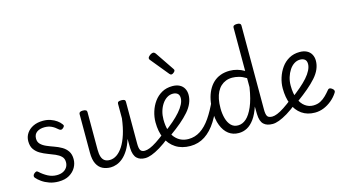

<svg xmlns="http://www.w3.org/2000/svg" viewBox="-95 -1258 2965 1645"><g transform="rotate(-15 1387.5 -435.5)"><path d="M252 19Q208 19 171 6Q134 -7 106.5 -26.5Q79 -46 63 -65Q56 -73 57 -83Q58 -93 69 -103Q80 -112 88 -113.5Q96 -115 105 -106Q136 -77 173 -57.5Q210 -38 251 -38Q282 -38 305 -48.5Q328 -59 341.5 -79Q355 -99 355 -126Q355 -158 335.5 -177Q316 -196 286 -209Q256 -222 222 -234.5Q188 -247 158 -264.5Q128 -282 108.5 -309.5Q89 -337 89 -382Q89 -421 110 -452Q131 -483 168 -501Q205 -519 256 -519Q292 -519 322 -508.5Q352 -498 374.5 -482Q397 -466 410 -448Q419 -438 417.5 -430Q416 -422 405 -413Q395 -404 386 -404.5Q377 -405 368 -413Q342 -437 315 -449.5Q288 -462 254 -462Q212 -462 185.5 -443Q159 -424 159 -386Q159 -356 178 -337Q197 -318 227 -305Q257 -292 291.5 -280Q326 -268 356.5 -250.5Q387 -233 406 -205Q425 -177 425 -134Q425 -95 405.5 -60.5Q386 -26 348 -3.5Q310 19 252 19Z M715 17Q675 17 643 1Q611 -15 592.5 -52Q574 -89 574 -150V-493Q574 -504 582.5 -509.5Q591 -515 608 -515Q626 -515 635 -509.5Q644 -504 644 -493V-159Q644 -121 652 -96Q660 -71 677.5 -58.5Q695 -46 723 -46Q756 -46 786 -66.5Q816 -87 841.5 -126.5Q867 -166 886 -225.5Q905 -285 915 -364V-493Q915 -505 923.5 -510Q932 -515 950 -515Q968 -515 976.5 -510Q985 -505 985 -493V-121Q985 -79 995.5 -62Q1006 -45 1033 -45Q1045 -45 1050.5 -35.5Q1056 -26 1055 -14Q1054 -2 1045.5 7.5Q1037 17 1020 17Q998 17 980 11Q962 5 948 -8Q934 -21 926 -44Q918 -67 917 -100L916 -182Q899 -126 875 -87.5Q851 -49 824 -26Q797 -3 768.5 7Q740 17 715 17Z M1022 17Q1009 17 1003 7.5Q997 -2 998 -14Q999 -26 1008 -35.5Q1017 -45 1034 -45Q1053 -45 1079.5 -55.5Q1106 -66 1142 -89.5Q1178 -113 1226 -151Q1235 -159 1244.5 -155.5Q1254 -152 1259.5 -143Q1265 -134 1264.5 -123Q1264 -112 1254 -104Q1199 -59 1155.5 -33Q1112 -7 1079 5Q1046 17 1022 17Z M1239 -154Q1286 -188 1324 -221Q1362 -254 1389.5 -285.5Q1417 -317 1432 -346.5Q1447 -376 1447 -402Q1447 -430 1431 -442.5Q1415 -455 1390 -455Q1362 -455 1337.5 -439.5Q1313 -424 1294.5 -396.5Q1276 -369 1266 -334.5Q1256 -300 1256 -262Q1256 -207 1268.5 -165.5Q1281 -124 1304 -97.5Q1327 -71 1356.5 -58Q1386 -45 1422 -45Q1434 -45 1440.5 -35.5Q1447 -26 1447 -14Q1447 -2 1441 7.5Q1435 17 1422 17Q1346 17 1292.5 -17.5Q1239 -52 1211.5 -113Q1184 -174 1184 -256Q1184 -303 1198.5 -350Q1213 -397 1240.5 -435Q1268 -473 1308.5 -496Q1349 -519 1403 -519Q1440 -519 1466 -505.5Q1492 -492 1505.5 -467.5Q1519 -443 1519 -411Q1519 -374 1503.5 -337.5Q1488 -301 1457 -265.5Q1426 -230 1382.5 -193Q1339 -156 1284 -117Z M1422 17Q1410 17 1404 7.5Q1398 -2 1398 -14Q1398 -26 1404 -35.5Q1410 -45 1422 -45Q1479 -45 1527.5 -76.5Q1576 -108 1618 -169Q1660 -230 1699 -317Q1703 -325 1713 -324.5Q1723 -324 1731 -317.5Q1739 -311 1736 -299Q1700 -202 1655 -130.5Q1610 -59 1552 -21Q1494 17 1422 17Z M1423 -617Q1419 -617 1415 -619Q1411 -621 1406 -627L1280 -781Q1274 -788 1272 -791.5Q1270 -795 1270 -801Q1270 -808 1278.5 -817Q1287 -826 1298 -832Q1309 -838 1318 -838Q1329 -838 1338 -826L1451 -659Q1455 -654 1455.5 -651Q1456 -648 1456 -645Q1456 -637 1444 -627Q1432 -617 1423 -617Z M1851 17Q1799 17 1761.5 -11.5Q1724 -40 1702.5 -94.5Q1681 -149 1681 -226Q1681 -278 1690.5 -323Q1700 -368 1719 -404.5Q1738 -441 1765.5 -466.5Q1793 -492 1829.5 -505.5Q1866 -519 1911 -519Q1944 -519 1976.5 -510Q2009 -501 2040 -483V-868Q2040 -879 2049 -884.5Q2058 -890 2076 -890Q2093 -890 2101.5 -884.5Q2110 -879 2110 -868V-121Q2110 -80 2120.5 -62.5Q2131 -45 2164 -45Q2172 -45 2176.5 -35.5Q2181 -26 2180 -14Q2179 -2 2171.5 7.5Q2164 17 2151 17Q2126 17 2106.5 11Q2087 5 2072.5 -8.5Q2058 -22 2050.5 -44.5Q2043 -67 2042 -101L2041 -167Q2019 -101 1989.5 -60.5Q1960 -20 1925.5 -1.5Q1891 17 1851 17ZM1862 -48Q1901 -48 1934.5 -77.5Q1968 -107 1996 -171Q2024 -235 2040 -339V-419Q2006 -440 1975 -448Q1944 -456 1917 -456Q1886 -456 1860.5 -446Q1835 -436 1815 -417.5Q1795 -399 1781 -371.5Q1767 -344 1760 -308.5Q1753 -273 1753 -228Q1753 -180 1764.5 -138.5Q1776 -97 1800 -72.5Q1824 -48 1862 -48Z M2152 17Q2139 17 2133 7.5Q2127 -2 2128 -14Q2129 -26 2138 -35.5Q2147 -45 2164 -45Q2183 -45 2209.5 -55.5Q2236 -66 2272 -89.5Q2308 -113 2356 -151Q2365 -159 2374.5 -155.5Q2384 -152 2389.5 -143Q2395 -134 2394.5 -123Q2394 -112 2384 -104Q2329 -59 2285.5 -33Q2242 -7 2209 5Q2176 17 2152 17Z M2527 17Q2459 17 2410.5 -17Q2362 -51 2337 -112.5Q2312 -174 2312 -255Q2312 -302 2327 -349Q2342 -396 2369.5 -434.5Q2397 -473 2438 -496Q2479 -519 2532 -519Q2569 -519 2595 -505.5Q2621 -492 2634.5 -467.5Q2648 -443 2648 -411Q2648 -374 2632.5 -337.5Q2617 -301 2585.5 -265.5Q2554 -230 2510.5 -193Q2467 -156 2412 -116L2367 -153Q2414 -188 2452.5 -221Q2491 -254 2518.5 -285Q2546 -316 2561 -346Q2576 -376 2576 -402Q2576 -430 2560 -442.5Q2544 -455 2519 -455Q2491 -455 2466.5 -439.5Q2442 -424 2423.5 -396Q2405 -368 2394.5 -333.5Q2384 -299 2384 -261Q2384 -188 2404 -140.5Q2424 -93 2456.5 -69.5Q2489 -46 2528 -46Q2565 -46 2592.5 -60.5Q2620 -75 2642 -97Q2664 -119 2681 -140Q2690 -152 2700.5 -151Q2711 -150 2722 -141Q2733 -133 2736 -123.5Q2739 -114 2732 -104Q2709 -68 2675.5 -40.5Q2642 -13 2604.5 2Q2567 17 2527 17Z"/></g></svg>

Font: Playwrite GB S Light
Style: Regular
Weight: 300
Designer: Veronika Burian, José Scaglione
Foundry: TypeTogether
Version: Version 1.002